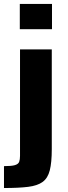

<svg xmlns="http://www.w3.org/2000/svg" viewBox="-41 -763 346 983"><path d="M60.4 -613.5V-743H225.2V-613.5ZM-20.6 199.6V87.6Q18.2 87.6 35.5 82.4Q52.8 77.2 57.2 65.4Q61.5 53.6 61.5 35V-510H224.1V0.4Q224.1 68.8 213.9 109Q203.8 149.2 177.2 168.5Q150.7 187.8 102.5 193.7Q54.4 199.6 -20.6 199.6Z"/></svg>

Font: Saira Thin
Style: Regular
Weight: 100
Designer: Hector Gatti with collaboration of the Omnibus-Type team
Foundry: Omnibus-Type
Version: Version 1.101